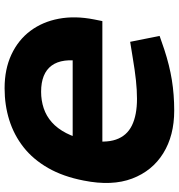

<svg xmlns="http://www.w3.org/2000/svg" viewBox="8 -758 760 815"><g transform="rotate(90 387.5 -350.0)"><path d="M354 10Q273 10 211 -19Q149 -48 110.5 -99.5Q72 -151 59 -220Q46 -289 62 -370L69 -405H614L589 -279H185L240 -324Q225 -234 258 -189.5Q291 -145 369 -145Q406 -145 439 -156Q472 -167 498.5 -190.5Q525 -214 544.5 -251.5Q564 -289 574 -341Q588 -416 572 -462.5Q556 -509 512 -530.5Q468 -552 399 -552Q362 -552 320 -547.5Q278 -543 225 -534L157 -523L132 -648L190 -668Q257 -690 319 -700Q381 -710 449 -710Q555 -710 630 -663.5Q705 -617 737.5 -531.5Q770 -446 746 -326Q729 -238 692.5 -174.5Q656 -111 604.5 -70.5Q553 -30 489.5 -10Q426 10 354 10Z"/></g></svg>

Font: REM
Style: Bold Italic
Weight: 700
Italic angle: -11°
Designer: Octavio Pardo
Foundry: Ashler Design
Version: Version 1.005;gftools[0.9.28]